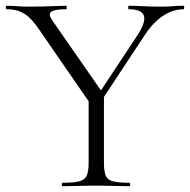

<svg xmlns="http://www.w3.org/2000/svg" viewBox="-25 -645 658 665"><path d="M297 -290 453 -526Q481 -570 473 -591.5Q465 -613 421 -613Q419 -613 419 -619Q419 -625 421 -625Q447 -625 471 -623.5Q495 -622 533 -622Q558 -622 573.5 -623.5Q589 -625 611 -625Q613 -625 613 -619Q613 -613 611 -613Q586 -613 562 -602.5Q538 -592 516.5 -572Q495 -552 476 -523L313 -276ZM298 -271 111 -542Q85 -581 60 -597Q35 -613 -2 -613Q-5 -613 -5 -619Q-5 -625 -2 -625Q15 -625 34.5 -623.5Q54 -622 71 -622Q98 -622 121.5 -622.5Q145 -623 166 -624Q187 -625 204 -625Q206 -625 206 -619Q206 -613 204 -613Q163 -613 152 -604Q141 -595 157 -573L335 -317ZM282 -310 335 -319V-81Q335 -52 341 -37Q347 -22 366 -17Q385 -12 423 -12Q426 -12 426 -6Q426 0 423 0Q400 0 371 -1Q342 -2 308 -2Q275 -2 245 -1Q215 0 192 0Q189 0 189 -6Q189 -12 192 -12Q230 -12 249.5 -17Q269 -22 275.5 -37Q282 -52 282 -81Z"/></svg>

Font: Cormorant Light Light
Style: Regular
Weight: 300
Version: Version 4.000